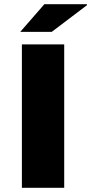

<svg xmlns="http://www.w3.org/2000/svg" viewBox="-20 -901 437 921"><path d="M77 -748 193 -881H397V-876L228 -748ZM85 0V-688H288V0Z"/></svg>

Font: Archivo Expanded ExtraBold
Style: Regular
Weight: 800
Width: 7
Designer: Hector Gatti
Foundry: Omnibus-Type
Version: Version 2.001; ttfautohint (v1.8.3)